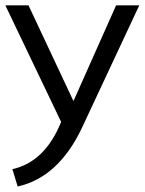

<svg xmlns="http://www.w3.org/2000/svg" viewBox="-25 -476 530 702"><path d="M39.6 205.9 20.3 142.6Q139.6 115.8 198.5 -30.2L-5.4 -456.4H79.2L243.6 -106.4L399.5 -456.4H484.2L273.8 -6.9Q188.1 172.8 39.6 205.9Z"/></svg>

Font: Shan Wanhai
Style: Regular
Weight: 400
Designer: Khon Soe Zaw Thu
Foundry: Shan Unicode
Version: Version 1.00 June 3, 2017, initial release